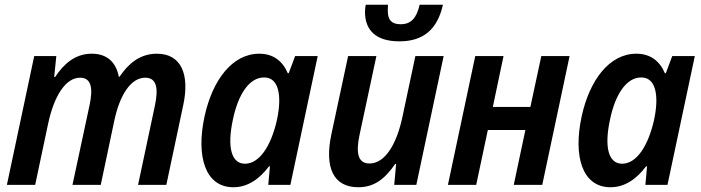

<svg xmlns="http://www.w3.org/2000/svg" viewBox="-20 -778 2952 808"><path d="M9 0H128L182 -255C207 -374 256 -451 317 -451C367 -451 371 -402 357 -336L285 0H404L461 -270C484 -379 531 -451 591 -451C640 -451 647 -406 632 -334L561 0H680L751 -335C779 -465 743 -552 640 -552C569 -552 520 -510 483 -455H480C468 -518 429 -552 366 -552C297 -552 249 -510 212 -454H208L217 -542H124Z M962 10C1023 10 1072 -25 1112 -78H1116L1109 0H1202L1317 -542H1222L1195 -470H1191C1169 -522 1129 -552 1071 -552C957 -552 874 -440 841 -289C804 -119 844 10 962 10ZM1011 -89C954 -89 935 -158 960 -274C982 -381 1029 -452 1091 -452C1153 -453 1168 -376 1145 -271C1120 -162 1071 -89 1011 -89Z M1661 -604C1762 -604 1821 -655 1844 -758H1746C1733 -702 1710 -676 1666 -676C1628 -676 1612 -694 1612 -732C1612 -741 1612 -747 1613 -758H1519C1517 -746 1516 -736 1516 -728C1516 -649 1564 -604 1661 -604ZM1488 10C1554 10 1599 -24 1643 -88H1647L1639 0H1732L1847 -542H1728L1674 -288C1648 -164 1597 -90 1535 -90C1484 -90 1478 -138 1493 -210L1564 -542H1445L1375 -215C1344 -71 1384 10 1488 10Z M1865 0H1984L2033 -231H2191L2142 0H2262L2377 -542H2258L2212 -328H2054L2099 -542H1980Z M2549 10C2610 10 2659 -25 2699 -78H2703L2696 0H2789L2904 -542H2809L2782 -470H2778C2756 -522 2716 -552 2658 -552C2544 -552 2461 -440 2428 -289C2391 -119 2431 10 2549 10ZM2598 -89C2541 -89 2522 -158 2547 -274C2569 -381 2616 -452 2678 -452C2740 -453 2755 -376 2732 -271C2707 -162 2658 -89 2598 -89Z"/></svg>

Font: Noto Sans SemiCondensed SemiBold
Style: Italic
Weight: 600
Width: 4
Italic angle: -12°
Designer: Monotype Design Team
Foundry: Monotype Imaging Inc.
Version: Version 2.013